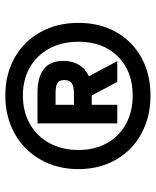

<svg xmlns="http://www.w3.org/2000/svg" viewBox="48 -796 586 722"><g transform="rotate(-90 341.0 -435.0)"><path d="M616 -433Q616 -353 581.5 -291.5Q547 -230 485 -196Q423 -162 343 -162Q263 -162 200 -196Q137 -230 101.5 -292Q66 -354 66 -433Q66 -512 101.5 -575Q137 -638 200 -673Q263 -708 343 -708Q423 -708 485 -673Q547 -638 581.5 -575.5Q616 -513 616 -433ZM545 -433Q545 -495 519.5 -542.5Q494 -590 448 -616Q402 -642 343 -642Q283 -642 236.5 -616Q190 -590 164 -542.5Q138 -495 138 -433Q138 -372 164 -325.5Q190 -279 236.5 -254Q283 -229 343 -229Q434 -229 489.5 -284.5Q545 -340 545 -433ZM415 -394 472 -287H394L343 -383H308V-287H238V-587H353Q473 -587 473 -490Q473 -456 458 -431Q443 -406 415 -394ZM308 -450H353Q378 -450 389.5 -458.5Q401 -467 401 -486Q401 -505 390 -512Q379 -519 353 -519H308Z"/></g></svg>

Font: AmikoBold
Style: Bold
Weight: 700
Designer: Pablo Impallari, Rodrigo Fuenzalida, Andres Torresi
Foundry: Impallari Type
Version: Version 1.000; ttfautohint (v1.3)